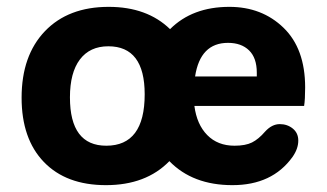

<svg xmlns="http://www.w3.org/2000/svg" viewBox="-20 -530 954 560"><path d="M870 -275Q870 -240 867 -221H547Q554 -167 584.5 -136Q615 -105 664 -105Q696 -105 715 -114.5Q734 -124 753 -146Q773 -168 796 -168Q818 -168 834 -155Q850 -142 850 -120Q850 -96 833 -72Q774 10 658 10Q542 10 474 -60Q406 10 289 10Q173 10 108 -57.5Q43 -125 43 -245Q43 -368 111 -439Q179 -510 297 -510Q409 -510 476 -445Q541 -510 649 -510Q744 -510 807 -449Q870 -388 870 -275ZM645 -405Q564 -405 549 -307H729V-318Q729 -361 706.5 -383Q684 -405 645 -405ZM290 -105Q402 -105 402 -255Q402 -395 296 -395Q242 -395 213 -356.5Q184 -318 184 -246Q184 -105 290 -105Z"/></svg>

Font: Solway
Style: Bold
Weight: 700
Designer: Mariya V. Pigoulevskaya
Foundry: The Northern Block Ltd.
Version: Version 1.000;hotconv 1.0.109;makeotfexe 2.5.65596